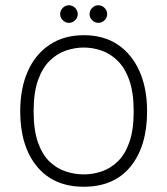

<svg xmlns="http://www.w3.org/2000/svg" viewBox="-20 -701 637 731"><path d="M209 -647Q209 -661 219 -671Q229 -681 242 -681Q256 -681 266 -671Q276 -661 276 -647Q276 -634 266 -624Q256 -614 242 -614Q229 -614 219 -624Q209 -634 209 -647ZM321 -647Q321 -661 331 -671Q341 -681 354 -681Q368 -681 378 -671Q388 -661 388 -647Q388 -634 378 -624Q368 -614 354 -614Q341 -614 331 -624Q321 -634 321 -647ZM299 10Q184 10 120.5 -67.5Q57 -145 57 -277Q57 -365 86 -430Q115 -495 169.5 -531Q224 -567 299 -567Q375 -567 428.5 -531Q482 -495 511 -430Q540 -365 540 -277Q540 -145 477.5 -67.5Q415 10 299 10ZM299 -37Q334 -37 367.5 -48.5Q401 -60 428.5 -86.5Q456 -113 472.5 -159.5Q489 -206 489 -277Q489 -348 472.5 -395Q456 -442 428 -469.5Q400 -497 366.5 -508.5Q333 -520 299 -520Q265 -520 231 -508.5Q197 -497 169 -469.5Q141 -442 124.5 -395Q108 -348 108 -277Q108 -206 124.5 -159Q141 -112 169 -85.5Q197 -59 231 -48Q265 -37 299 -37Z"/></svg>

Font: Zain Light
Style: Regular
Weight: 300
Designer: Zain,Boutros
Foundry: Mobile Telecommunications Company (Zain), 2024
Version: Version 1.51; ttfautohint (v1.8.4)